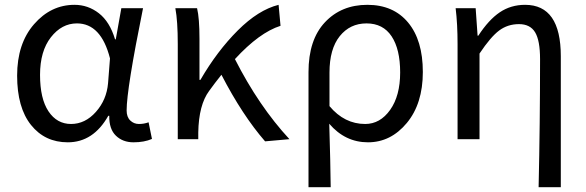

<svg xmlns="http://www.w3.org/2000/svg" viewBox="-20 -577 2429 796"><path d="M261 13Q166 13 108.5 -59Q51 -131 51 -263.5Q51 -396 121 -476.5Q191 -557 289 -557Q345 -557 390 -522Q435 -487 457 -414H460L483 -543H573Q505 -208 505 -119Q505 -92 520 -77.5Q535 -63 556 -63Q577 -63 596 -70L610 -1Q578 13 533.5 13Q489 13 460.5 -14.5Q432 -42 433 -97H429Q367 13 261 13ZM428 -232 436 -335Q399 -480 299 -480Q236 -480 191 -422.5Q146 -365 146 -266.5Q146 -168 181 -115.5Q216 -63 274.5 -63Q333 -63 377.5 -113Q422 -163 428 -232Z M717 0V-394Q717 -490 707 -543H797Q807 -502 807 -416V-246H811Q880 -365 965.5 -450.5Q1051 -536 1135 -557L1143 -470Q1055 -442 954 -332Q1053 -137 1180 0L1079 9Q985 -99 898 -267Q870 -232 847 -200Q804 -142 802 -28V0Z M1259 199V-278Q1259 -412 1327 -484.5Q1395 -557 1503 -557Q1611 -557 1672 -483.5Q1733 -410 1733 -278.5Q1733 -147 1666.5 -67Q1600 13 1505.5 13Q1411 13 1345 -64Q1350 97 1351 199ZM1494 -63Q1556 -63 1597.5 -121.5Q1639 -180 1639 -276.5Q1639 -373 1603.5 -426.5Q1568 -480 1499.5 -480Q1431 -480 1388.5 -427Q1346 -374 1346 -276V-137Q1408 -63 1494 -63Z M2213 199Q2219 -66 2219 -332Q2219 -409 2198.5 -443Q2178 -477 2131.5 -477Q2085 -477 2049.5 -450.5Q2014 -424 1968 -355V0H1877V-394Q1877 -478 1869 -543H1952L1960 -429H1963Q2006 -495 2052 -526Q2098 -557 2157 -557Q2305 -557 2305 -344V199Z"/></svg>

Font: Swei Fan Sans CJK TC
Style: Regular
Weight: 400
Version: Version 2.130